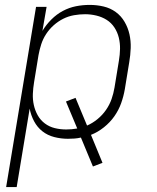

<svg xmlns="http://www.w3.org/2000/svg" viewBox="-20 -558 640 783"><path d="M5 205 127 -530H170L153 -432Q168 -457 189.5 -478.5Q211 -500 236.5 -513.5Q262 -527 289.5 -532.5Q317 -538 346 -538Q346 -538 346 -538Q346 -538 346 -538Q375 -538 402.5 -531.5Q430 -525 452 -509Q474 -493 488 -469Q502 -445 508 -418Q514 -391 513 -362Q512 -333 507 -304L489 -194Q484 -165 474 -137Q464 -109 446.5 -84Q429 -59 404 -39Q379 -19 351 -8L398 106L359 121L310 3Q297 6 284 7Q271 8 257 8Q229 8 201.5 1Q174 -6 153 -22.5Q132 -39 119 -63.5Q106 -88 101 -115L48 205ZM250 -30Q261 -30 272.5 -31Q284 -32 295 -34L249 -144L288 -159L335 -46Q358 -56 378 -72.5Q398 -89 412.5 -110Q427 -131 435 -154Q443 -177 447 -201L465 -311Q469 -335 469.5 -358.5Q470 -382 464.5 -404.5Q459 -427 446.5 -446Q434 -465 415 -477Q396 -489 373 -494.5Q350 -500 327 -500Q305 -500 282 -496Q259 -492 238 -481.5Q217 -471 199 -455Q181 -439 168 -419Q155 -399 148 -377Q141 -355 137 -333L119 -223Q115 -199 114 -175.5Q113 -152 118 -129.5Q123 -107 134 -87.5Q145 -68 163 -54.5Q181 -41 203.5 -35.5Q226 -30 250 -30Z"/></svg>

Font: Iosevka Curly XLtEx
Style: Italic
Weight: 200
Width: 7
Italic angle: -9°
Monospace: yes
Designer: Belleve Invis
Foundry: Belleve Invis
Version: Version 11.1.0; ttfautohint (v1.8.3)